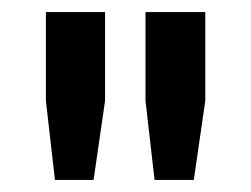

<svg xmlns="http://www.w3.org/2000/svg" viewBox="-20 -706 415 318"><path d="M71 -408 56 -539V-686H154V-539L135 -408ZM236 -408 221 -539V-686H320V-539L301 -408Z"/></svg>

Font: Archivo SemiCondensed Medium
Style: Regular
Weight: 500
Width: 4
Designer: Hector Gatti
Foundry: Omnibus-Type
Version: Version 2.001